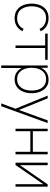

<svg xmlns="http://www.w3.org/2000/svg" viewBox="1174 -1770 835 3224"><g transform="rotate(90 1592.0 -157.5)"><path d="M287 15Q206.5 15 152 -21Q97.5 -57 69.5 -121.2Q41.5 -185.5 40 -270Q41.5 -356.5 69.8 -420.5Q98 -484.5 152.5 -519.8Q207 -555 287 -555Q362 -555 420.8 -519.2Q479.5 -483.5 504 -421L464 -404Q441.5 -456 394.8 -484.5Q348 -513 287 -513Q219 -513 174.5 -482.2Q130 -451.5 108 -396.8Q86 -342 85 -270Q86.5 -160 137 -93.5Q187.5 -27 287 -27Q346.5 -27 392.5 -54.5Q438.5 -82 463 -135L504 -117Q470.5 -52 415.5 -18.5Q360.5 15 287 15Z M743 0V-498H544V-540H984V-498H785V0Z M1310 15Q1238.5 15 1188.5 -23Q1138.5 -61 1112.2 -125.8Q1086 -190.5 1086 -271Q1086 -353 1112.5 -417.2Q1139 -481.5 1190.8 -518.2Q1242.5 -555 1318 -555Q1390.5 -555 1441.2 -517.2Q1492 -479.5 1518.5 -415Q1545 -350.5 1545 -271Q1545 -190 1518 -125.2Q1491 -60.5 1438.8 -22.8Q1386.5 15 1310 15ZM1079 240V-540H1118V-115H1121V240ZM1310 -27Q1372.5 -27 1414.8 -59Q1457 -91 1478.5 -146.2Q1500 -201.5 1500 -271Q1500 -340 1479.2 -394.8Q1458.5 -449.5 1416.5 -481.2Q1374.5 -513 1310 -513Q1247 -513 1204.2 -482Q1161.5 -451 1139.8 -396.2Q1118 -341.5 1118 -271Q1118 -201.5 1139.5 -146.2Q1161 -91 1203.8 -59Q1246.5 -27 1310 -27Z M1716 240 1821 -42 1822 42 1585 -540H1631L1843 -16H1811L2001 -540H2046L1763 240Z M2141 0V-540H2183V-291H2529V-540H2571V0H2529V-249H2183V0Z M3114 -540V0H3072V-466L2750 0H2711V-540H2753V-74L3075 -540Z"/></g></svg>

Font: Manrope ExtraLight
Style: Regular
Weight: 200
Designer: Mikhail Sharanda
Foundry: Mikhail Sharanda
Version: Version 4.505